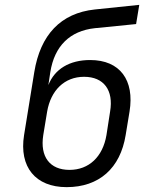

<svg xmlns="http://www.w3.org/2000/svg" viewBox="-20 -760 640 790"><path d="M254 10C388 10 475 -68 497 -204L513 -301C534 -430 474 -513 351 -513C266 -513 205 -476 179 -410L187 -463C204 -571 268 -633 370 -644L540 -661L553 -740L370 -721C230 -706 146 -617 121 -463L79 -204C58 -73 126 10 254 10ZM266 -61C185 -61 144 -115 158 -204L174 -301C189 -388 245 -444 326 -444C407 -444 448 -389 433 -301L418 -204C403 -115 346 -61 266 -61Z"/></svg>

Font: JetBrains Mono Light
Style: Italic
Weight: 336
Italic angle: -9°
Monospace: yes
Designer: Philipp Nurullin, Konstantin Bulenkov
Foundry: JetBrains
Version: Version 2.305